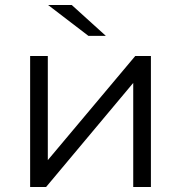

<svg xmlns="http://www.w3.org/2000/svg" viewBox="-20 -751 728 771"><path d="M335 -607H405L268 -731H173ZM101 0H165L515 -418V0H586V-526H523L172 -108V-526H101Z"/></svg>

Font: Talent
Style: Regular
Weight: 400
Designer: Mike Powis
Version: Version 1.001;hotconv 1.0.109;makeotfexe 2.5.65596